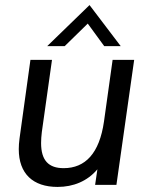

<svg xmlns="http://www.w3.org/2000/svg" viewBox="-20 -729 587 757"><path d="M207 8C269 8 324.5 -14.5 364 -61.5L355 0H439L509 -493H424L390 -250C372 -124 316 -66 231 -66C172 -66 142 -96 142 -165C142 -178 143 -193 145 -209L185 -493H100L57 -183C55 -168 54 -154 54 -141C54 -44 110 8 207 8ZM166 -547H235L326 -636L391 -547H456L333 -709Z"/></svg>

Font: HK Grotesk
Style: Italic
Weight: 400
Italic angle: -16°
Designer: Alfredo Marco Pradil
Foundry: Hanken Design Co.
Version: Version 3.001;FEAKit 1.0